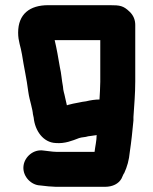

<svg xmlns="http://www.w3.org/2000/svg" viewBox="-20 -545 592 741"><path d="M364 -161C347 -161 328 -158 312 -154L298 -152C297 -152 292 -151 283 -149C270 -147 253 -143 242 -140C241 -139 240 -139 238 -139C237 -142 237 -145 236 -148L231 -170C228 -186 224 -193 223 -211C218 -236 217 -261 211 -286C205 -321 199 -357 191 -390H367V-229C367 -206 365 -184 364 -161ZM502 -231V-449C502 -468 495 -486 480 -500C456 -523 443 -525 404 -525H166C95 -525 50 -491 50 -419C50 -385 60 -366 65 -334C72 -287 83 -241 89 -192C92 -170 96 -158 100 -141L105 -119C106 -113 107 -108 107 -105C108 -100 109 -96 110 -91C115 -40 147 5 195 7C230 10 259 -2 285 -12C296 -16 309 -15 320 -19L335 -21C339 -22 344 -22 349 -23C350 -23 351 -23 353 -24C353 -2 347 22 345 41H197C182 41 161 37 148 36C109 30 76 60 71 93C65 131 95 165 128 170L138 171C149 173 185 176 196 176H385C415 176 438 164 449 144C451 141 457 124 459 124C471 98 478 73 481 41C487 1 491 -38 495 -80V-93C498 -141 502 -182 502 -231Z"/></svg>

Font: Electronic
Style: UltThk
Weight: 900
Version: Version 1.011